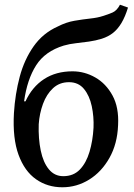

<svg xmlns="http://www.w3.org/2000/svg" viewBox="-20 -783 566 813"><path d="M244 10Q181 10 132.5 -24Q84 -58 58.5 -127.5Q33 -197 39 -304Q44 -385 63.5 -458Q83 -531 122.5 -587Q162 -643 225 -671Q260 -689 295 -695Q330 -701 362 -704.5Q394 -708 415 -715Q438 -722 456.5 -730Q475 -738 488 -763L522 -751Q510 -712 494.5 -686Q479 -660 459 -644Q439 -628 411 -619Q385 -611 357 -607Q329 -603 301.5 -600Q274 -597 250 -590Q171 -566 133 -506.5Q95 -447 82 -354H88Q116 -415 166.5 -448Q217 -481 287 -481Q338 -481 383.5 -455Q429 -429 456.5 -378.5Q484 -328 480 -253Q477 -174 443.5 -114.5Q410 -55 357.5 -22.5Q305 10 244 10ZM248 -37Q291 -37 318 -65Q345 -93 359 -140Q373 -187 376 -242Q378 -289 368.5 -333.5Q359 -378 335.5 -406.5Q312 -435 272 -435Q232 -435 204.5 -409.5Q177 -384 162 -343Q147 -302 144 -257Q142 -196 152.5 -145.5Q163 -95 187 -66Q211 -37 248 -37Z"/></svg>

Font: Lora Medium
Style: Italic
Weight: 500
Italic angle: -3°
Designer: Olga Karpushina, Alexei Vanyashin (Cyrillic)
Foundry: Cyreal
Version: Version 3.004